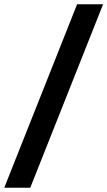

<svg xmlns="http://www.w3.org/2000/svg" viewBox="-20 -784 503 899"><path d="M0 95 341 -764H462.7L121.7 95Z"/></svg>

Font: Fustat
Style: Regular
Weight: 400
Designer: Mohamed Gaber, Khaled Hosny, Laura Garcia Mut
Foundry: Kief Type Foundry, Alif Type Foundry, Hard Type Foundry
Version: Version 1.007